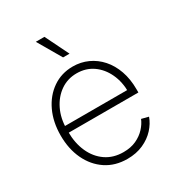

<svg xmlns="http://www.w3.org/2000/svg" viewBox="-180 -866 917 991"><g transform="rotate(-30 278.5 -370.0)"><path d="M290 10.7Q217.3 10.7 163.6 -25.1Q109.9 -61 80.3 -123.5Q50.8 -186 50.8 -266.1Q50.8 -346.2 80.3 -408.9Q109.9 -471.7 162.4 -507.8Q214.8 -543.9 282.2 -543.9Q330.1 -543.9 371.3 -525.1Q412.6 -506.3 443.6 -471.4Q474.6 -436.5 491.9 -387.5Q509.3 -338.4 509.3 -277.3V-258.3H76.7V-297.9H484.9L465.8 -283.7Q465.8 -346.7 442.6 -396.2Q419.4 -445.8 378.2 -474.6Q336.9 -503.4 282.2 -503.4Q228 -503.4 185.5 -473.9Q143.1 -444.3 118.7 -393.8Q94.2 -343.3 94.2 -279.3V-263.2Q94.2 -195.8 117.9 -143.1Q141.6 -90.3 185.5 -60.1Q229.5 -29.8 290 -29.8Q333.5 -29.8 366.2 -44.9Q398.9 -60.1 420.9 -84Q442.9 -107.9 453.1 -133.3L494.6 -122.6Q482.4 -87.9 454.6 -57.4Q426.8 -26.9 385 -8.1Q343.3 10.7 290 10.7ZM263.2 -609.4 181.6 -749.5H232.9L301.8 -609.4Z"/></g></svg>

Font: Inter 20pt ExtraLight
Style: Regular
Weight: 250
Version: Version 4.001;git-66647c0bb